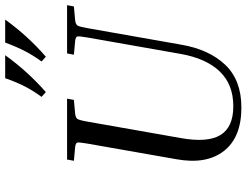

<svg xmlns="http://www.w3.org/2000/svg" viewBox="-128 -838 975 760"><g transform="rotate(-90 360.0 -457.5)"><path d="M524 -653 529 -680H720L715 -653L660 -648Q645 -646 640 -639.5Q635 -633 629 -599L564 -230Q545 -118 484 -54Q423 10 315 10Q197 10 143 -59Q89 -128 110 -246L172 -599Q178 -633 176 -639.5Q174 -646 159 -648L104 -653L109 -680H350L345 -653L290 -648Q275 -646 270 -639.5Q265 -633 259 -599L194 -230Q175 -124 206 -73Q237 -22 320 -22Q406 -22 457.5 -75.5Q509 -129 527 -230L592 -599Q598 -633 596 -639.5Q594 -646 579 -648ZM376 -764 357 -781Q380 -812 397.5 -845.5Q415 -879 431 -925H522Q459 -837 376 -764ZM516 -764 497 -781Q520 -812 537.5 -845.5Q555 -879 572 -925H663Q599 -836 516 -764Z"/></g></svg>

Font: Inria Serif
Style: Italic
Weight: 400
Italic angle: -10°
Designer: Black Foundry Team
Foundry: Black Foundry
Version: Version 1.000; ttfautohint (v1.8.3)